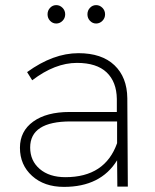

<svg xmlns="http://www.w3.org/2000/svg" viewBox="-20 -730 607 751"><path d="M224.5 -648.5Q214 -638 200 -638Q186 -638 176 -648.5Q166 -659 166 -674Q166 -689 176 -699.5Q186 -710 200 -710Q214 -710 224.5 -699.5Q235 -689 235 -674Q235 -659 224.5 -648.5ZM380.5 -648.5Q370 -638 356 -638Q342 -638 332 -648.5Q322 -659 322 -674Q322 -689 332 -699.5Q342 -710 356 -710Q370 -710 380.5 -699.5Q391 -689 391 -674Q391 -659 380.5 -648.5ZM480 0H439L438 -103Q374 1 230 1Q153 1 105.5 -42Q58 -85 58 -152Q58 -217 110 -254.5Q162 -292 252 -292H437V-343Q436 -410 397 -447Q358 -484 281 -484Q195 -484 106 -416L86 -448Q188 -522 287 -522Q378 -522 427.5 -475Q477 -428 478 -346ZM236 -37Q391 -37 438 -170V-255H256Q98 -255 98 -153Q98 -101 135.5 -69Q173 -37 236 -37Z"/></svg>

Font: Montserrat Ultra Light
Style: Regular
Weight: 200
Designer: Julieta Ulanovsky
Foundry: Julieta Ulanovsky
Version: Version 3.100;PS 003.100;hotconv 1.0.88;makeotf.lib2.5.64775